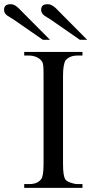

<svg xmlns="http://www.w3.org/2000/svg" viewBox="-93 -915 446 935"><path d="M24.9 0V-18.6H48.8Q69.3 -18.6 83.5 -24.2Q97.7 -29.8 107.4 -42.5Q119.1 -56.2 119.1 -117.7V-545.4Q119.1 -562.5 118.9 -574.5Q118.7 -586.4 117.7 -595Q116.7 -603.5 114.5 -609.4Q112.3 -615.2 108.4 -619.6Q99.1 -631.3 82.5 -637.9Q65.9 -644.5 48.8 -644.5H24.9V-662.1H308.6V-644.5H284.7Q245.6 -644.5 226.1 -620.6Q220.7 -612.3 217.3 -593.8Q213.9 -575.2 213.9 -545.4V-117.7Q213.9 -85.4 216.8 -67.9Q219.7 -50.3 225.1 -41.5Q227.5 -37.6 233.9 -33.4Q240.2 -29.3 248.8 -26.1Q257.3 -22.9 266.6 -20.8Q275.9 -18.6 284.7 -18.6H308.6V0ZM115.7 -721.2 -28.8 -821.3Q-36.1 -826.2 -44.2 -830.6Q-52.2 -835 -58.6 -839.8Q-64.9 -844.7 -69.1 -851.1Q-73.2 -857.4 -73.2 -867.2Q-73.2 -880.4 -65.7 -887.5Q-58.1 -894.5 -41 -894.5Q-25.4 -894.5 -12.2 -883.5Q1 -872.6 11.7 -860.8L150.4 -721.2ZM295.9 -721.2 151.4 -821.3Q144 -826.2 136.2 -830.6Q128.4 -835 122.1 -839.8Q115.7 -844.7 111.6 -851.1Q107.4 -857.4 107.4 -867.2Q107.4 -880.4 114.7 -887.5Q122.1 -894.5 139.2 -894.5Q147.9 -894.5 155 -891.4Q162.1 -888.2 168.7 -883.5Q175.3 -878.9 181.2 -872.8Q187 -866.7 192.9 -860.8L331.5 -721.2Z"/></svg>

Font: Doulos SIL Phon
Style: Regular
Weight: 400
Designer: Walt Agee, Victor Gaultney, Peter Martin, Debbi Hosken, Becca Hirsbrunner
Foundry: SIL International
Version: Version 5.000